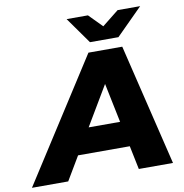

<svg xmlns="http://www.w3.org/2000/svg" viewBox="-164 -999 1045 1090"><g transform="rotate(-10 359.0 -454.5)"><path d="M-68 0 381 -700H576L745 0H548L423 -606H501L141 0ZM128 -136 208 -282H550L572 -136ZM400 -757 292 -909H415L538 -784H429L586 -909H716L564 -757Z"/></g></svg>

Font: Montserrat Thin ExtraBold
Style: Italic
Weight: 800
Italic angle: -11.3°
Version: Version 9.000